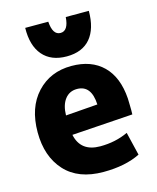

<svg xmlns="http://www.w3.org/2000/svg" viewBox="-122 -891 817 997"><g transform="rotate(-15 286.5 -392.0)"><path d="M531 -228 203 -206Q223 -111 328 -111Q410 -111 478 -143L508 -18Q428 22 310 22Q175 22 103.5 -56.5Q32 -135 32 -265Q32 -398 104 -475.5Q176 -553 290 -553Q397 -553 459.5 -491.5Q522 -430 530 -314Q530 -308 531 -278.5Q532 -249 531 -228ZM369 -325Q364 -430 287 -430Q246 -430 222 -398.5Q198 -367 197 -312ZM110 -806H234Q239 -733 281 -733Q323 -733 328 -806H452Q452 -710 408.5 -658.5Q365 -607 281 -607Q197 -607 152.5 -659Q108 -711 110 -806Z"/></g></svg>

Font: Repo
Style: ExtraBold
Weight: 800
Designer: Stefan Peev
Foundry: Context Ltd
Version: Version 001.000